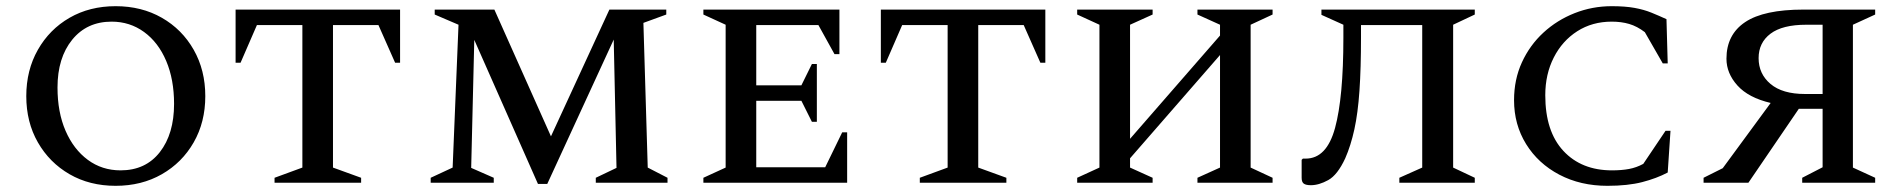

<svg xmlns="http://www.w3.org/2000/svg" viewBox="-20 -591 6145 621"><path d="M354 10Q270 10 205 -27.5Q140 -65 102.5 -130.5Q65 -196 65 -280Q65 -364 102.5 -430Q140 -496 205 -533.5Q270 -571 354 -571Q438 -571 503.5 -533.5Q569 -496 606.5 -430Q644 -364 644 -280Q644 -196 606.5 -130.5Q569 -65 503.5 -27.5Q438 10 354 10ZM370 -40Q451 -40 497 -99Q543 -158 543 -255Q543 -334 517.5 -394Q492 -454 446 -487.5Q400 -521 341 -521Q261 -521 213.5 -462.5Q166 -404 166 -308Q166 -228 192 -168Q218 -108 264 -74Q310 -40 370 -40Z M868 0V-16L958 -49V-510H811L758 -388H742V-560H1274V-388H1258L1204 -510H1057V-49L1148 -16V0Z M1373 0V-16L1444 -49L1463 -511L1386 -544V-560H1579L1762 -150L1951 -560H2135V-544L2061 -517L2075 -49L2139 -16V0H1907V-16L1974 -48L1965 -463L1750 4H1720L1514 -462L1504 -48L1577 -16V0Z M2255 0V-16L2327 -49V-511L2255 -544V-560H2695V-416H2679L2627 -510H2426V-315H2572L2606 -384H2622V-197H2606L2572 -265H2426V-50H2649L2704 -163H2720V0Z M2955 0V-16L3045 -49V-510H2898L2845 -388H2829V-560H3361V-388H3345L3291 -510H3144V-49L3235 -16V0Z M3464 0V-16L3536 -49V-511L3464 -544V-560H3708V-544L3635 -511V-142L3926 -476V-511L3853 -544V-560H4096V-544L4025 -511V-49L4096 -16V0H3853V-16L3926 -49V-413L3635 -79V-49L3708 -16V0Z M4506 0V-16L4580 -49V-510H4382V-471Q4382 -370 4377 -297.5Q4372 -225 4360.5 -172.5Q4349 -120 4331 -79Q4306 -25 4276 -8.5Q4246 8 4220 8Q4204 8 4197 3Q4190 -2 4190 -16V-74L4194 -78H4203Q4271 -78 4298 -177Q4325 -276 4325 -469V-511L4254 -543V-560H4750V-544L4680 -511V-49L4750 -16V0Z M5179 10Q5092 10 5023.5 -26Q4955 -62 4916 -125Q4877 -188 4877 -267Q4877 -334 4902.5 -389.5Q4928 -445 4972 -485.5Q5016 -526 5073 -548.5Q5130 -571 5193 -571Q5236 -571 5266.5 -565.5Q5297 -560 5321.5 -550Q5346 -540 5370 -529L5374 -386H5358L5300 -487Q5275 -506 5249.5 -513.5Q5224 -521 5193 -521Q5130 -521 5081.5 -490Q5033 -459 5005.5 -405Q4978 -351 4978 -283Q4978 -166 5036.5 -103Q5095 -40 5194 -40Q5225 -40 5249 -44.5Q5273 -49 5295 -61L5367 -168H5383L5374 -33Q5338 -14 5291.5 -2Q5245 10 5179 10Z M5635 0H5490V-16L5552 -47L5707 -258Q5635 -275 5599.5 -314.5Q5564 -354 5564 -401Q5564 -479 5624.5 -519.5Q5685 -560 5813 -560H6045V-544L5973 -511V-49L6045 -16V0H5809V-16L5875 -50V-239H5798ZM5818 -287H5875V-511H5822Q5745 -511 5706.5 -482Q5668 -453 5668 -403Q5668 -352 5706.5 -319.5Q5745 -287 5818 -287Z"/></svg>

Font: Spectral SC Medium
Style: Regular
Weight: 500
Designer: Jean-Baptiste Levee
Foundry: Production Type
Version: Version 2.001